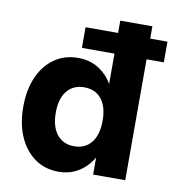

<svg xmlns="http://www.w3.org/2000/svg" viewBox="-80 -773 795 860"><g transform="rotate(10 317.0 -343.0)"><path d="M250 -644H398V-700H544V-644H622.5V-550H544V0H398V-77.5Q372.5 -34 332.8 -9.8Q293 14.5 242.5 14.5Q181 14.5 134.8 -18Q88.5 -50.5 62.8 -108.8Q37 -167 37 -245Q37 -323 62.8 -381Q88.5 -439 134.8 -471Q181 -503 242.5 -503Q293 -503 332.8 -479.2Q372.5 -455.5 398 -412V-550H250ZM185 -245Q185 -181 213.2 -145.5Q241.5 -110 291.5 -110Q342 -110 370 -145.5Q398 -181 398 -245Q398 -308 370 -343Q342 -378 291.5 -378Q241.5 -378 213.2 -343Q185 -308 185 -245Z"/></g></svg>

Font: Overused Grotesk
Style: Bold
Weight: 710
Version: Version 0.004